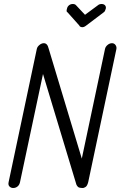

<svg xmlns="http://www.w3.org/2000/svg" viewBox="-20 -938 602 960"><path d="M164 -693Q166 -704 177 -713Q188 -722 199 -722Q217 -722 223 -696L389 -145L505 -693Q507 -704 517.5 -713Q528 -722 540 -722Q551 -722 557.5 -713Q564 -704 562 -693L421 -27Q416 -8 407.5 -3Q399 2 395 2Q375 2 369.5 -4Q364 -10 362 -15L195 -568L80 -27Q77 -13 67.5 -5.5Q58 2 46 2Q35 2 27.5 -5.5Q20 -13 23 -27ZM318 -876Q313 -878 313 -883.5Q313 -889 315 -895Q317 -905 325 -911.5Q333 -918 344 -918Q355 -918 360 -912L405 -864L470 -912Q477 -918 488 -918Q499 -918 505 -911.5Q511 -905 509 -895Q507 -889 505 -884Q503 -879 498 -876L412 -811Q401 -802 392 -802Q387 -802 382.5 -804Q378 -806 376 -811Z"/></svg>

Font: VDS
Style: Thin Italic
Weight: 100
Width: 0
Designer: artmaker
Foundry: artmaker
Version: Version 1.000 2012 initial release